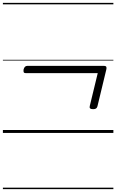

<svg xmlns="http://www.w3.org/2000/svg" viewBox="-20 -918 803 1326"><path d="M623 -164Q608 -164 602.5 -169.5Q597 -175 600 -186L655 -413H157Q147 -413 144 -419Q141 -425 143 -439Q150 -463 168 -463H700Q721 -463 714 -437L653 -184Q650 -173 643 -168.5Q636 -164 623 -164ZM0 378H763V388H0ZM0 -20H763V0H0ZM0 -505H763V-500H0ZM0 -898H763V-888H0Z"/></svg>

Font: Playwrite DE SAS Guides
Style: Regular
Weight: 400
Designer: Veronika Burian, José Scaglione
Foundry: TypeTogether
Version: Version 1.003